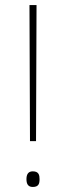

<svg xmlns="http://www.w3.org/2000/svg" viewBox="-20 -734 262 762"><path d="M123 -174 125 -714H97L99 -174ZM85 -23C85 -6 90 8 110 8C134 8 137 -6 137 -23C137 -39 134 -54 110 -54C90 -54 85 -39 85 -23Z"/></svg>

Font: Noto Sans Sinhala Thin
Style: Regular
Weight: 100
Designer: Jelle Bosma - Monotype Design Team
Foundry: Monotype Imaging Inc.
Version: Version 2.006